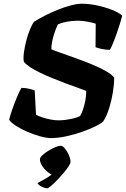

<svg xmlns="http://www.w3.org/2000/svg" viewBox="-20 -740 677 1029"><path d="M253 0Q229 0 195 -9.5Q161 -19 127 -33.5Q93 -48 66 -65.5Q39 -83 29 -98Q35 -124 47 -157.5Q59 -191 72 -222Q85 -253 95 -269Q116 -269 135.5 -264.5Q155 -260 166 -255L173 -125Q188 -117 209.5 -110Q231 -103 253.5 -99Q276 -95 295 -95Q312 -95 333.5 -98Q355 -101 375.5 -106Q396 -111 409 -118Q417 -131 423 -148Q429 -165 433.5 -183Q438 -201 440 -219Q442 -237 442 -253Q425 -260 396 -270Q367 -280 332.5 -293Q298 -306 262.5 -320.5Q227 -335 195.5 -350Q164 -365 141 -380.5Q118 -396 108 -409Q104 -427 108 -457Q112 -487 120.5 -520.5Q129 -554 140.5 -582Q152 -610 162 -623Q185 -638 218 -655Q251 -672 288 -687Q325 -702 359.5 -711Q394 -720 419 -720Q457 -720 499.5 -711Q542 -702 579.5 -687.5Q617 -673 635 -656Q631 -640 623 -614Q615 -588 605.5 -560.5Q596 -533 586 -509Q576 -485 569 -473Q545 -473 523.5 -478Q502 -483 492 -487L493 -613Q476 -619 448 -624Q420 -629 400 -629Q383 -629 363 -627Q343 -625 324 -620.5Q305 -616 290 -609Q280 -588 272 -564Q264 -540 259.5 -517Q255 -494 255 -476Q273 -468 307.5 -456Q342 -444 385 -428.5Q428 -413 470 -396Q512 -379 545 -360.5Q578 -342 592 -324Q592 -289 585 -245.5Q578 -202 565 -160Q552 -118 533 -89Q522 -78 491.5 -63Q461 -48 420 -33.5Q379 -19 335 -9.5Q291 0 253 0ZM234 269Q220 269 202 259.5Q184 250 181 241Q198 232 216 222Q234 212 250 200.5Q266 189 275 177L267 197Q255 197 237.5 183.5Q220 170 207 150.5Q194 131 194 114Q194 104 207.5 91.5Q221 79 240 67.5Q259 56 277 48.5Q295 41 305 41Q316 41 328.5 56.5Q341 72 349.5 92Q358 112 358 127Q358 136 347 152.5Q336 169 318.5 189.5Q301 210 283.5 228Q266 246 252 257.5Q238 269 234 269Z"/></svg>

Font: Texturina Medium 12pt ExtraBold
Style: Italic
Weight: 800
Italic angle: -11°
Version: Version 1.002